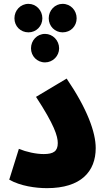

<svg xmlns="http://www.w3.org/2000/svg" viewBox="-20 -972 564 997"><path d="M128 -804C168 -804 200 -836 200 -877C200 -918 168 -952 128 -952C86 -952 55 -918 55 -877C55 -836 86 -804 128 -804ZM305 -804C347 -804 378 -836 378 -877C378 -918 347 -952 305 -952C265 -952 233 -918 233 -877C233 -836 265 -804 305 -804ZM214 -648C254 -648 287 -681 287 -721C287 -762 254 -796 214 -796C172 -796 141 -762 141 -721C141 -681 172 -648 214 -648ZM28 -39C86 -6 165 5 224 5C400 5 477 -81 477 -203C477 -285 433 -407 326 -564L167 -469C262 -324 280 -265 280 -229C280 -187 258 -172 207 -172C167 -172 117 -183 78 -199Z"/></svg>

Font: Noto Sans Arabic UI SmCn Bk
Style: Regular
Weight: 900
Width: 4
Designer: Monotype Design Team, Nadine Chahine and Nizar Qandah
Foundry: Monotype Imaging Inc.
Version: Version 2.010